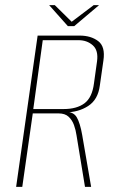

<svg xmlns="http://www.w3.org/2000/svg" viewBox="-20 -730 450 750"><path d="M43 0 127 -591H291Q335 -591 363.5 -569.5Q392 -548 384 -494L370 -396Q363 -341 324.5 -316Q286 -291 234 -291L235 -293Q267 -294 280 -271.5Q293 -249 301 -203L336 0H312L279 -201Q276 -222 269 -241.5Q262 -261 248 -274Q234 -287 209 -287H108L67 0ZM110 -304H228Q280 -304 310 -326.5Q340 -349 347 -404L359 -490Q365 -533 342.5 -553Q320 -573 287 -573H147ZM245 -628 172 -710H194L260 -645L346 -710H367L270 -628Z"/></svg>

Font: Alumni Sans SC Thin
Style: Italic
Weight: 100
Italic angle: -8°
Designer: Robert E. Leuschke
Foundry: Robert E. Leuschke
Version: Version 1.016